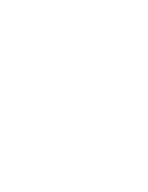

<svg xmlns="http://www.w3.org/2000/svg" viewBox="-20 -470 340 440"><path d="M100 -50Q100 -50 100 -50Q100 -50 100 -50Q100 -50 100 -50Q100 -50 100 -50Q100 -50 100 -50Q100 -50 100 -50Q100 -50 100 -50Q100 -50 100 -50Q100 -50 100 -50Q100 -50 100 -50Q100 -50 100 -50Q100 -50 100 -50ZM100 -450Q100 -450 100 -450Q100 -450 100 -450Q100 -450 100 -450Q100 -450 100 -450Q100 -450 100 -450Q100 -450 100 -450Q100 -450 100 -450Q100 -450 100 -450Q100 -450 100 -450Q100 -450 100 -450Q100 -450 100 -450Q100 -450 100 -450ZM200 -50Q200 -50 200 -50Q200 -50 200 -50Q200 -50 200 -50Q200 -50 200 -50Q200 -50 200 -50Q200 -50 200 -50Q200 -50 200 -50Q200 -50 200 -50Q200 -50 200 -50Q200 -50 200 -50Q200 -50 200 -50Q200 -50 200 -50ZM200 -150Q200 -150 200 -150Q200 -150 200 -150Q200 -150 200 -150Q200 -150 200 -150Q200 -150 200 -150Q200 -150 200 -150Q200 -150 200 -150Q200 -150 200 -150Q200 -150 200 -150Q200 -150 200 -150Q200 -150 200 -150Q200 -150 200 -150ZM200 -450Q200 -450 200 -450Q200 -450 200 -450Q200 -450 200 -450Q200 -450 200 -450Q200 -450 200 -450Q200 -450 200 -450Q200 -450 200 -450Q200 -450 200 -450Q200 -450 200 -450Q200 -450 200 -450Q200 -450 200 -450Q200 -450 200 -450ZM200 -250Q200 -250 200 -250Q200 -250 200 -250Q200 -250 200 -250Q200 -250 200 -250Q200 -250 200 -250Q200 -250 200 -250Q200 -250 200 -250Q200 -250 200 -250Q200 -250 200 -250Q200 -250 200 -250Q200 -250 200 -250Q200 -250 200 -250ZM200 -350Q200 -350 200 -350Q200 -350 200 -350Q200 -350 200 -350Q200 -350 200 -350Q200 -350 200 -350Q200 -350 200 -350Q200 -350 200 -350Q200 -350 200 -350Q200 -350 200 -350Q200 -350 200 -350Q200 -350 200 -350Q200 -350 200 -350Z"/></svg>

Font: TINY 5x3
Style: Regular
Weight: 400
Designer: Jack Halten Fahnestock
Foundry: Velvetyne Type Foundry
Version: Version 1.002